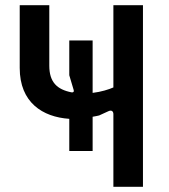

<svg xmlns="http://www.w3.org/2000/svg" viewBox="-20 -720 653 740"><path d="M417 -280V0H531V-700H417V-383C399 -375 370 -366 337 -362V-564H247V-430L264 -373C266 -367 263 -363 256 -364C200 -375 170 -403 170 -467V-700H56V-458C56 -325 144 -269 247 -262V-138H337V-270C347 -272 355 -273 362 -275L397 -291C409 -297 417 -292 417 -280Z"/></svg>

Font: Finlandica Medium
Style: Regular
Weight: 500
Designer: Niklas Ekholm, Juho Hiilivirta, Jaakko Suomalainen
Foundry: Helsinki Type Studio
Version: Version 2.000;Glyphs 3.2 (3202)